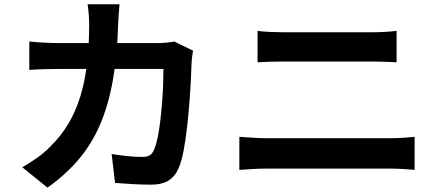

<svg xmlns="http://www.w3.org/2000/svg" viewBox="-20 -822 2040 887"><path d="M532.1 -802.2Q530.4 -784.6 528.6 -757.7Q526.8 -730.8 525.8 -712.8Q521.6 -563.6 500.9 -448.5Q480.2 -333.3 441.3 -244Q402.4 -154.7 342.3 -84.3Q282.3 -13.9 199.3 44.9L83 -49.3Q114 -66.7 149.3 -91.4Q184.6 -116.2 214.5 -146.9Q263.4 -195.4 297.2 -252.8Q331 -310.3 351.7 -378.5Q372.5 -446.6 382.1 -528.9Q391.8 -611.3 392.1 -710.3Q392.1 -721.5 391.2 -738.7Q390.3 -755.8 388.5 -773.1Q386.7 -790.4 384.7 -802.2ZM871.8 -587.9Q869.8 -575.7 867.6 -559.8Q865.4 -543.8 865.2 -535.1Q864.2 -503.1 861.8 -453.3Q859.4 -403.4 854.9 -345.8Q850.4 -288.2 843.8 -231Q837.2 -173.8 828 -125.3Q818.8 -76.8 805.5 -45.9Q790 -8.2 759.5 11.5Q728.9 31.1 677.4 31.1Q634.5 31.1 591.2 28.4Q547.8 25.8 511.5 23L495.8 -110.6Q532.8 -104.3 569.9 -100.6Q607.1 -97 636.4 -97Q660.9 -97 673 -105.3Q685.1 -113.6 692.5 -132.4Q701.1 -151.6 707.9 -184.7Q714.8 -217.8 719.9 -259Q724.9 -300.2 728.5 -344.3Q732.1 -388.4 733.6 -429.5Q735.1 -470.6 735.1 -503.4H247.1Q221.7 -503.4 184.6 -502.5Q147.5 -501.6 115.4 -498.9V-630.2Q147.3 -626.9 183 -625Q218.7 -623.1 246.9 -623.1H709.5Q729 -623.1 748.3 -624.9Q767.6 -626.7 785.5 -630Z M1169.8 -679.2Q1196.9 -675.8 1229.3 -674.4Q1261.7 -673 1287.1 -673Q1308.2 -673 1343.2 -673Q1378.1 -673 1419.8 -673Q1461.5 -673 1505.4 -673Q1549.3 -673 1588.7 -673Q1628.2 -673 1657.9 -673Q1687.6 -673 1701.2 -673Q1731.4 -673 1761.1 -674.8Q1790.8 -676.6 1812.2 -679.2V-534.2Q1790.8 -535.4 1759.1 -536.6Q1727.3 -537.7 1701.2 -537.7Q1687.9 -537.7 1656.6 -537.7Q1625.3 -537.7 1583.1 -537.7Q1540.9 -537.7 1495.4 -537.7Q1449.8 -537.7 1407.7 -537.7Q1365.6 -537.7 1333.8 -537.7Q1302 -537.7 1287.8 -537.7Q1259.4 -537.7 1227.3 -536.8Q1195.3 -536 1169.8 -534.2ZM1085.7 -189.9Q1115.5 -188.1 1148.5 -185.8Q1181.4 -183.5 1211.1 -183.5Q1224.4 -183.5 1259 -183.5Q1293.5 -183.5 1341.5 -183.5Q1389.4 -183.5 1444.1 -183.5Q1498.9 -183.5 1553.3 -183.5Q1607.6 -183.5 1655.5 -183.5Q1703.3 -183.5 1737.5 -183.5Q1771.8 -183.5 1785.2 -183.5Q1810.6 -183.5 1840.1 -185.3Q1869.6 -187.1 1895.4 -189.9V-37Q1868.8 -39.8 1837.9 -41.4Q1807.1 -43.1 1785.2 -43.1Q1771.8 -43.1 1737.5 -43.1Q1703.3 -43.1 1655.5 -43.1Q1607.6 -43.1 1553.3 -43.1Q1498.9 -43.1 1444.1 -43.1Q1389.4 -43.1 1341.5 -43.1Q1293.5 -43.1 1259 -43.1Q1224.4 -43.1 1211.1 -43.1Q1181.4 -43.1 1147.7 -41.3Q1114 -39.5 1085.7 -37Z"/></svg>

Font: Noto Sans TC Thin
Style: Regular
Weight: 100
Designer: Ryoko NISHIZUKA 西塚涼子 (kana, bopomofo & ideographs); Paul D. Hunt (Latin, Greek & Cyrillic); Sandoll Communications 산돌커뮤니
Foundry: Adobe
Version: Version 2.004-H2;hotconv 1.0.118;makeotfexe 2.5.65603